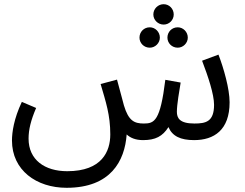

<svg xmlns="http://www.w3.org/2000/svg" viewBox="-20 -662 1165 914"><path d="M759 -545C786 -545 807 -567 807 -593C807 -620 786 -642 759 -642C732 -642 710 -620 710 -593C710 -567 732 -545 759 -545ZM693 -435C719 -435 741 -457 741 -483C741 -510 719 -532 693 -532C665 -532 644 -510 644 -483C644 -457 665 -435 693 -435ZM826 -435C852 -435 874 -457 874 -483C874 -510 852 -532 826 -532C798 -532 777 -510 777 -483C777 -457 798 -435 826 -435ZM297 232C507 232 574 104 583 -22C600 -6 625 5 661 5C720 5 754 -13 782 -57C800 -14 839 5 904 5C999 5 1073 -43 1073 -175C1073 -239 1045 -337 1020 -402L942 -373C971 -297 999 -213 999 -163C999 -82 959 -74 905 -74C834 -74 822 -101 822 -130C822 -164 834 -233 840 -269L767 -282C743 -86 715 -74 665 -74C619 -74 592 -87 570 -160C564 -181 558 -207 537 -283L459 -262C484 -176 505 -115 505 -22C505 58 466 153 300 153C193 153 116 99 116 -2C116 -45 127 -90 152 -148L84 -177C46 -97 37 -32 37 7C37 148 153 232 297 232Z"/></svg>

Font: Noto Sans Arabic SemCond
Style: Regular
Weight: 400
Width: 4
Designer: Monotype Design Team, Nadine Chahine, Nizar Qandah and Khaled Hosny
Foundry: Monotype Imaging Inc.
Version: Version 2.012